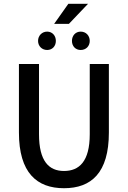

<svg xmlns="http://www.w3.org/2000/svg" viewBox="-20 -982 675 1014"><path d="M318 12C462 12 555 -69 555 -282V-644H454V-273C454 -129 398 -79 318 -79C239 -79 186 -130 186 -273V-644H80V-282C80 -69 175 12 318 12ZM344 -856 445 -962H341L266 -856ZM275 -766C275 -794 256 -815 229 -815C202 -815 181 -794 181 -766C181 -738 202 -718 229 -718C256 -718 275 -738 275 -766ZM454 -766C454 -794 434 -815 406 -815C379 -815 360 -794 360 -766C360 -738 379 -718 406 -718C434 -718 454 -738 454 -766Z"/></svg>

Font: Falling Sky
Style: Light
Weight: 400
Designer: Paul D. Hunt
Foundry: Adobe Systems Incorporated
Version: Version 1.02